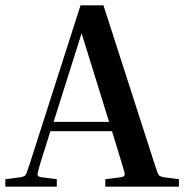

<svg xmlns="http://www.w3.org/2000/svg" viewBox="-26 -700 691 720"><path d="M187 -28V0H-6V-28L49 -35Q60 -37 65 -39.5Q70 -42 74 -52Q78 -62 85 -84L276 -680H362L554 -84Q561 -62 565 -52Q569 -42 574.5 -39.5Q580 -37 590 -35L645 -28V0H369V-28L424 -35Q440 -37 441.5 -43.5Q443 -50 432 -84L394 -208H163L124 -84Q114 -50 115 -43.5Q116 -37 132 -35ZM175 -243H383L280 -575Z"/></svg>

Font: Inria Serif
Style: Bold
Weight: 700
Designer: Black Foundry Team
Foundry: Black Foundry
Version: Version 1.000; ttfautohint (v1.8.3)